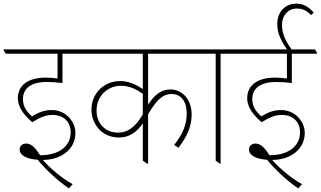

<svg xmlns="http://www.w3.org/2000/svg" viewBox="-42 -893 1760 1054"><path d="M336 141 357 118C295 85 226 23 193 -15C294 -15 372 -74 372 -163C372 -194 360 -222 340 -245C317 -272 282 -289 241 -289C203 -289 168 -276 134 -254C105 -280 84 -306 84 -349C84 -409 130 -443 215 -443C243 -443 271 -441 301 -437V-598H439V-603L428 -622H-22V-617L-10 -598H274V-462C253 -465 230 -467 210 -467C112 -467 56 -425 56 -354C56 -300 95 -257 135 -222C180 -250 210 -262 247 -262C307 -262 346 -224 346 -167C346 -90 281 -41 181 -41H178C158 -73 134 -105 102 -105C80 -105 66 -91 66 -73C66 -39 106 -20 165 -16C205 34 276 101 336 141Z M612 -138C666 -138 709 -167 742 -216V-11L765 5H771V-266C819 -347 853 -377 900 -377C952 -377 983 -336 983 -270C983 -210 963 -160 914 -97L938 -82C989 -149 1010 -204 1010 -265C1010 -301 1000 -333 982 -357C961 -385 930 -402 894 -402C845 -402 807 -375 771 -318V-598H1072V-603L1060 -622H395V-617L407 -598H742V-404C705 -429 664 -448 617 -448C530 -448 460 -381 460 -292C460 -246 478 -206 508 -177C535 -152 571 -138 612 -138ZM488 -287C488 -364 547 -422 622 -422C668 -422 705 -404 742 -378V-265C701 -196 661 -165 606 -165C536 -165 488 -214 488 -287Z M1164 5H1169V-598H1281V-603L1269 -622H1028V-617L1040 -598H1142V-11Z M1595 141 1616 118C1554 85 1485 23 1452 -15C1553 -15 1631 -74 1631 -163C1631 -194 1619 -222 1599 -245C1576 -272 1541 -289 1500 -289C1462 -289 1427 -276 1393 -254C1364 -280 1343 -306 1343 -349C1343 -409 1389 -443 1474 -443C1502 -443 1530 -441 1560 -437V-598H1698V-603L1687 -622H1558C1531 -661 1506 -702 1506 -757C1506 -810 1541 -846 1587 -846C1622 -846 1642 -834 1666 -810L1680 -824C1654 -854 1625 -873 1585 -873C1522 -873 1480 -827 1480 -760C1480 -707 1505 -663 1533 -622H1237V-617L1249 -598H1533V-462C1512 -465 1489 -467 1469 -467C1371 -467 1315 -425 1315 -354C1315 -300 1354 -257 1394 -222C1439 -250 1469 -262 1506 -262C1566 -262 1605 -224 1605 -167C1605 -90 1540 -41 1440 -41H1437C1417 -73 1393 -105 1361 -105C1339 -105 1325 -91 1325 -73C1325 -39 1365 -20 1424 -16C1464 34 1535 101 1595 141Z"/></svg>

Font: Noto Serif Devanagari SemiCondensed Thin
Style: Regular
Weight: 100
Width: 4
Designer: Universal Thirst, Indian Type Foundry and the Monotype Design Team
Foundry: Monotype Imaging Inc.
Version: Version 2.004